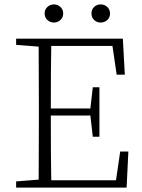

<svg xmlns="http://www.w3.org/2000/svg" viewBox="-20 -849 642 869"><path d="M436 -747Q418 -747 406 -758.5Q394 -770 394 -788Q394 -806 406 -817.5Q418 -829 436 -829Q453 -829 465.5 -817.5Q478 -806 478 -788Q478 -770 465.5 -758.5Q453 -747 436 -747ZM253.5 -758.5Q241 -747 224 -747Q207 -747 194.5 -758.5Q182 -770 182 -788Q182 -806 194.5 -817.5Q207 -829 224 -829Q241 -829 253.5 -817.5Q266 -806 266 -788Q266 -770 253.5 -758.5ZM524 -163H561L553 0H53V-28L155 -36Q156 -127 156 -310V-364Q156 -547 155 -638L53 -646V-674H536L545 -511H508L489 -641H212Q210 -552 210 -358H389L400 -454H430V-230H400L389 -326H210Q210 -123 212 -33H505Z"/></svg>

Font: TypoPRO Source Serif Pro
Style: Regular
Weight: 300
Designer: Frank Grießhammer
Foundry: Adobe Systems Incorporated
Version: Version 1.017;PS (version unavailable);hotconv 1.0.79;makeot